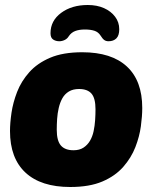

<svg xmlns="http://www.w3.org/2000/svg" viewBox="-20 -740 609 768"><path d="M261 8Q144 8 82 -49.5Q20 -107 20 -216Q20 -248 26 -289Q32 -330 48.5 -372.5Q65 -415 97 -451Q129 -487 180.5 -509Q232 -531 309 -531Q426 -531 487.5 -474Q549 -417 549 -308Q549 -276 543.5 -235Q538 -194 521.5 -151.5Q505 -109 473 -72.5Q441 -36 389.5 -14Q338 8 261 8ZM274 -139Q298 -139 314 -149.5Q330 -160 340 -177Q350 -194 354.5 -215.5Q359 -237 360.5 -259.5Q362 -282 362 -303Q362 -347 346 -365.5Q330 -384 296 -384Q272 -384 255.5 -374Q239 -364 229.5 -347Q220 -330 215 -308.5Q210 -287 208.5 -264.5Q207 -242 207 -221Q207 -177 223.5 -158Q240 -139 274 -139ZM331 -720Q368 -720 396 -707.5Q424 -695 440.5 -673Q457 -651 457 -623Q457 -598 445.5 -586.5Q434 -575 414 -575Q404 -575 397 -580Q390 -585 382 -598Q373 -612 357.5 -617Q342 -622 319 -622Q297 -622 281 -616Q265 -610 255 -595Q249 -585 238.5 -580Q228 -575 217 -575Q203 -575 192.5 -582Q182 -589 182 -607Q182 -657 224.5 -688.5Q267 -720 331 -720Z"/></svg>

Font: Asap Black
Style: Italic
Weight: 900
Italic angle: -6°
Designer: Pablo Cosgaya
Foundry: Omnibus-Type
Version: Version 3.001